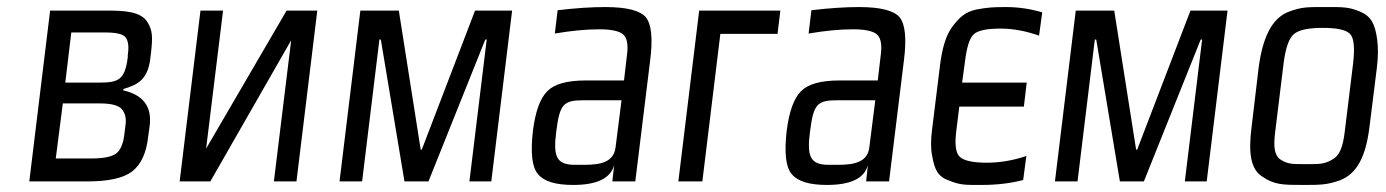

<svg xmlns="http://www.w3.org/2000/svg" viewBox="-20 -514 3928 544"><path d="M406 -349 408 -366C413 -410 412 -428 398 -451C379 -482 332 -484 281 -484H122L63 0H227C287 0 329 -9 354 -28C379 -47 395 -80 400 -128L404 -157C411 -212 386 -245 329 -258L330 -262C371 -274 399 -289 406 -349ZM262 -280H165L182 -422H278C308 -422 327 -418 335 -409C343 -400 346 -383 342 -358V-352C334 -288 316 -280 262 -280ZM332 -131C329 -106 321 -88 309 -79C297 -70 274 -65 239 -65H138L158 -221H262C294 -221 315 -216 325 -205C334 -194 338 -180 336 -163Z M576 0 805 -400 756 0H820L879 -484H792L564 -93L612 -484H548L489 0Z M1372 0 1431 -484H1326L1175 -90H1172L1110 -484H1001L942 0H1006L1055 -402H1059L1126 0H1194L1355 -402H1359L1310 0Z M1780 0 1822 -342C1830 -404 1826 -445 1810 -465C1794 -484 1756 -494 1695 -494C1655 -494 1610 -491 1560 -485L1552 -419C1599 -427 1641 -431 1678 -431C1712 -431 1734 -426 1745 -417C1756 -408 1760 -390 1757 -363L1748 -286H1639C1587 -286 1551 -276 1531 -256C1510 -235 1497 -198 1490 -144C1483 -82 1487 -41 1504 -21C1521 0 1554 10 1604 10C1672 10 1710 -9 1720 -46L1715 0ZM1556 -141C1566 -220 1576 -230 1636 -230H1741L1724 -96C1718 -45 1661 -47 1622 -47H1609C1556 -47 1547 -71 1556 -141Z M2183 -418 2191 -484H1961L1902 0H1970L2021 -418Z M2499 0 2541 -342C2549 -404 2545 -445 2529 -465C2513 -484 2475 -494 2414 -494C2374 -494 2329 -491 2279 -485L2271 -419C2318 -427 2360 -431 2397 -431C2431 -431 2453 -426 2464 -417C2475 -408 2479 -390 2476 -363L2467 -286H2358C2306 -286 2270 -276 2250 -256C2229 -235 2216 -198 2209 -144C2202 -82 2206 -41 2223 -21C2240 0 2273 10 2323 10C2391 10 2429 -9 2439 -46L2434 0ZM2275 -141C2285 -220 2295 -230 2355 -230H2460L2443 -96C2437 -45 2380 -47 2341 -47H2328C2275 -47 2266 -71 2275 -141Z M2879 -4 2888 -72C2849 -59 2812 -53 2776 -53C2736 -53 2710 -59 2699 -70C2688 -81 2685 -104 2689 -139L2698 -212H2881L2889 -280H2706L2714 -339C2719 -380 2727 -406 2739 -417C2751 -428 2777 -433 2815 -433C2851 -433 2887 -426 2924 -413L2933 -479C2899 -489 2865 -494 2831 -494C2793 -494 2779 -493 2746 -487C2715 -480 2700 -466 2681 -442C2660 -416 2649 -376 2643 -326L2621 -148C2617 -118 2617 -93 2621 -73C2628 -32 2638 -13 2670 -2C2702 11 2717 10 2762 10C2806 10 2845 5 2879 -4Z M3399 0 3458 -484H3353L3202 -90H3199L3137 -484H3028L2969 0H3033L3082 -402H3086L3153 0H3221L3382 -402H3386L3337 0Z M3881 -321C3885 -353 3885 -380 3882 -402C3876 -445 3866 -467 3834 -481C3801 -495 3782 -494 3735 -494C3688 -494 3669 -495 3632 -481C3582 -462 3557 -405 3546 -321L3526 -153C3517 -82 3523 -35 3556 -14C3590 10 3616 10 3673 10C3719 10 3740 10 3776 -3C3825 -21 3850 -72 3860 -153ZM3790 -140C3785 -100 3777 -74 3755 -62C3731 -48 3716 -49 3680 -49C3645 -49 3629 -48 3608 -62C3590 -74 3588 -100 3593 -140L3617 -336C3623 -381 3633 -408 3648 -419C3663 -430 3689 -435 3728 -435C3766 -435 3792 -430 3804 -419C3816 -408 3819 -381 3814 -336Z"/></svg>

Font: Gamestation Condensed
Style: Italic
Weight: 400
Width: 3
Designer: Jonas Hecksher
Foundry: Jonas Hecksher, Playtypeª, e-types AS
Version: Version 1.003